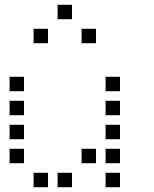

<svg xmlns="http://www.w3.org/2000/svg" viewBox="-20 -800 640 800"><path d="M221 -780Q220 -780 220 -780Q220 -780 220 -779V-721Q220 -720 220 -720Q220 -720 221 -720H279Q280 -720 280 -720Q280 -720 280 -721V-779Q280 -780 280 -780Q280 -780 279 -780ZM121 -680Q120 -680 120 -680Q120 -680 120 -679V-621Q120 -620 120 -620Q120 -620 121 -620H179Q180 -620 180 -620Q180 -620 180 -621V-679Q180 -680 180 -680Q180 -680 179 -680ZM321 -680Q320 -680 320 -680Q320 -680 320 -679V-621Q320 -620 320 -620Q320 -620 321 -620H379Q380 -620 380 -620Q380 -620 380 -621V-679Q380 -680 380 -680Q380 -680 379 -680ZM21 -480Q20 -480 20 -480Q20 -480 20 -479V-421Q20 -420 20 -420Q20 -420 21 -420H79Q80 -420 80 -420Q80 -420 80 -421V-479Q80 -480 80 -480Q80 -480 79 -480ZM421 -480Q420 -480 420 -480Q420 -480 420 -479V-421Q420 -420 420 -420Q420 -420 421 -420H479Q480 -420 480 -420Q480 -420 480 -421V-479Q480 -480 480 -480Q480 -480 479 -480ZM21 -380Q20 -380 20 -380Q20 -380 20 -379V-321Q20 -320 20 -320Q20 -320 21 -320H79Q80 -320 80 -320Q80 -320 80 -321V-379Q80 -380 80 -380Q80 -380 79 -380ZM421 -380Q420 -380 420 -380Q420 -380 420 -379V-321Q420 -320 420 -320Q420 -320 421 -320H479Q480 -320 480 -320Q480 -320 480 -321V-379Q480 -380 480 -380Q480 -380 479 -380ZM21 -280Q20 -280 20 -280Q20 -280 20 -279V-221Q20 -220 20 -220Q20 -220 21 -220H79Q80 -220 80 -220Q80 -220 80 -221V-279Q80 -280 80 -280Q80 -280 79 -280ZM421 -280Q420 -280 420 -280Q420 -280 420 -279V-221Q420 -220 420 -220Q420 -220 421 -220H479Q480 -220 480 -220Q480 -220 480 -221V-279Q480 -280 480 -280Q480 -280 479 -280ZM21 -180Q20 -180 20 -180Q20 -180 20 -179V-121Q20 -120 20 -120Q20 -120 21 -120H79Q80 -120 80 -120Q80 -120 80 -121V-179Q80 -180 80 -180Q80 -180 79 -180ZM321 -180Q320 -180 320 -180Q320 -180 320 -179V-121Q320 -120 320 -120Q320 -120 321 -120H379Q380 -120 380 -120Q380 -120 380 -121V-179Q380 -180 380 -180Q380 -180 379 -180ZM421 -180Q420 -180 420 -180Q420 -180 420 -179V-121Q420 -120 420 -120Q420 -120 421 -120H479Q480 -120 480 -120Q480 -120 480 -121V-179Q480 -180 480 -180Q480 -180 479 -180ZM121 -80Q120 -80 120 -80Q120 -80 120 -79V-21Q120 -20 120 -20Q120 -20 121 -20H179Q180 -20 180 -20Q180 -20 180 -21V-79Q180 -80 180 -80Q180 -80 179 -80ZM221 -80Q220 -80 220 -80Q220 -80 220 -79V-21Q220 -20 220 -20Q220 -20 221 -20H279Q280 -20 280 -20Q280 -20 280 -21V-79Q280 -80 280 -80Q280 -80 279 -80ZM421 -80Q420 -80 420 -80Q420 -80 420 -79V-21Q420 -20 420 -20Q420 -20 421 -20H479Q480 -20 480 -20Q480 -20 480 -21V-79Q480 -80 480 -80Q480 -80 479 -80Z"/></svg>

Font: Doto Medium
Style: Regular
Weight: 500
Monospace: yes
Version: Version 1.000